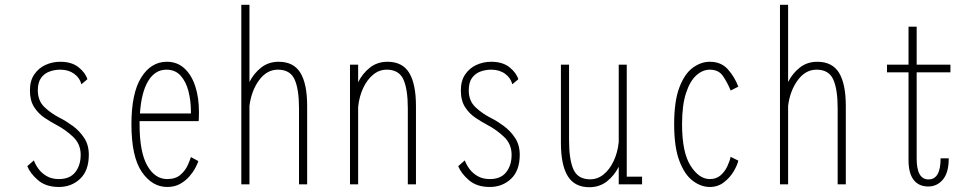

<svg xmlns="http://www.w3.org/2000/svg" viewBox="-20 -770 4090 802"><path d="M226 11Q172 11 139 -17.2Q106 -45.5 94 -76L121.5 -100Q127.5 -83 140.5 -65Q153.5 -47 174.8 -34.5Q196 -22 226 -22Q272 -22 294.5 -50.8Q317 -79.5 317 -123.5Q317 -168.5 285.2 -198.5Q253.5 -228.5 216 -248Q191.5 -261 165.8 -278.2Q140 -295.5 122.5 -322.8Q105 -350 105 -392.5Q105 -432.5 123 -459Q141 -485.5 170 -498.8Q199 -512 232 -512Q279.5 -512 308.2 -489Q337 -466 345 -439L320 -418Q313.5 -444.5 289.8 -461.8Q266 -479 232 -479Q208.5 -479 187 -471.2Q165.5 -463.5 151.8 -444.8Q138 -426 138 -392.5Q138 -349 165.8 -322.5Q193.5 -296 231 -277Q256 -264.5 284 -244Q312 -223.5 331.5 -194Q351 -164.5 351 -123.5Q351 -57.5 314.8 -23.2Q278.5 11 226 11Z M678.5 11Q615.5 11 572.2 -52.2Q529 -115.5 529 -251Q529 -381 570 -446.5Q611 -512 677 -512Q720.5 -512 750.5 -484.2Q780.5 -456.5 795.8 -409.2Q811 -362 811 -303.5Q811 -294 810.8 -283.5Q810.5 -273 810 -264H563Q563 -257.5 563 -251Q563 -135 595 -78.5Q627 -22 678.5 -22Q713.5 -22 734 -40Q754.5 -58 764.2 -80Q774 -102 777.5 -114L808.5 -97Q805.5 -87 796.2 -69.2Q787 -51.5 771 -33Q755 -14.5 732.2 -1.8Q709.5 11 678.5 11ZM675 -479Q628 -479 599.2 -432Q570.5 -385 564.5 -296H777.5V-304Q777.5 -349 767.2 -389Q757 -429 734.5 -454Q712 -479 675 -479Z M988 0V-750H1022V-427.5Q1040.5 -464 1071.2 -488Q1102 -512 1144 -512Q1206.5 -512 1234.8 -465.8Q1263 -419.5 1263 -327V0H1229V-317Q1229 -397.5 1210.5 -438.2Q1192 -479 1141 -479Q1094.5 -479 1062.2 -435Q1030 -391 1022 -328V0Z M1442 0V-500H1476V-426.5Q1494.5 -463.5 1525.5 -487.8Q1556.5 -512 1598.5 -512Q1661 -512 1689.2 -465.8Q1717.5 -419.5 1717.5 -327V0H1683.5V-317Q1683.5 -397.5 1665 -438.2Q1646.5 -479 1595.5 -479Q1564 -479 1538.8 -458.2Q1513.5 -437.5 1497 -402.2Q1480.5 -367 1476 -323.5V0Z M2026 11Q1972 11 1939 -17.2Q1906 -45.5 1894 -76L1921.5 -100Q1927.5 -83 1940.5 -65Q1953.5 -47 1974.8 -34.5Q1996 -22 2026 -22Q2072 -22 2094.5 -50.8Q2117 -79.5 2117 -123.5Q2117 -168.5 2085.2 -198.5Q2053.5 -228.5 2016 -248Q1991.5 -261 1965.8 -278.2Q1940 -295.5 1922.5 -322.8Q1905 -350 1905 -392.5Q1905 -432.5 1923 -459Q1941 -485.5 1970 -498.8Q1999 -512 2032 -512Q2079.5 -512 2108.2 -489Q2137 -466 2145 -439L2120 -418Q2113.5 -444.5 2089.8 -461.8Q2066 -479 2032 -479Q2008.5 -479 1987 -471.2Q1965.5 -463.5 1951.8 -444.8Q1938 -426 1938 -392.5Q1938 -349 1965.8 -322.5Q1993.5 -296 2031 -277Q2056 -264.5 2084 -244Q2112 -223.5 2131.5 -194Q2151 -164.5 2151 -123.5Q2151 -57.5 2114.8 -23.2Q2078.5 11 2026 11Z M2442 12Q2380 12 2351.5 -34.5Q2323 -81 2323 -173V-500H2357V-183Q2357 -103 2375.5 -62Q2394 -21 2445 -21Q2476.5 -21 2501.8 -41.8Q2527 -62.5 2543.5 -97.8Q2560 -133 2564.5 -176.5V-500H2598V-32H2662V0H2564.5V-73.5Q2546 -36.5 2515 -12.2Q2484 12 2442 12Z M2945 11Q2908 11 2873.8 -14.8Q2839.5 -40.5 2817.8 -98Q2796 -155.5 2796 -251Q2796 -347.5 2817.8 -404.8Q2839.5 -462 2873.8 -487Q2908 -512 2945 -512Q2992.5 -512 3020.8 -480Q3049 -448 3064 -408L3032 -392Q3018.5 -425 3000.2 -452Q2982 -479 2945 -479Q2915 -479 2888.5 -455.2Q2862 -431.5 2845.5 -381Q2829 -330.5 2829 -251Q2829 -133.5 2864.5 -77.8Q2900 -22 2945 -22Q2972 -22 2989.8 -37.5Q3007.5 -53 3017.8 -74.8Q3028 -96.5 3032 -115L3064 -99Q3060 -80.5 3044.8 -54.5Q3029.5 -28.5 3004.2 -8.8Q2979 11 2945 11Z M3238 0V-750H3272V-427.5Q3290.5 -464 3321.2 -488Q3352 -512 3394 -512Q3456.5 -512 3484.8 -465.8Q3513 -419.5 3513 -327V0H3479V-317Q3479 -397.5 3460.5 -438.2Q3442 -479 3391 -479Q3344.5 -479 3312.2 -435Q3280 -391 3272 -328V0Z M3775 -101.5V-468H3685V-500H3775V-658.5H3809V-500H3950V-468H3809V-107.5Q3809 -20.5 3858.5 -20.5Q3909 -20.5 3909 -108.5H3943Q3943 -49.5 3918.8 -20.2Q3894.5 9 3857.5 9Q3818 9 3796.5 -18.5Q3775 -46 3775 -101.5Z"/></svg>

Font: Trispace Condensed Thin
Style: Regular
Weight: 100
Width: 3
Designer: Tyler Finck
Foundry: Etcetera Type Company
Version: Version 1.210; ttfautohint (v1.8.3)